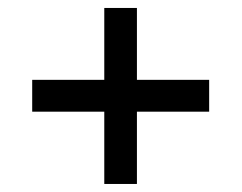

<svg xmlns="http://www.w3.org/2000/svg" viewBox="-20 -558 604 480"><path d="M60.5 -358.4H240.7V-538.1H322.3V-358.4H502.9V-278.8H322.3V-98.1H240.7V-278.8H60.5Z"/></svg>

Font: PT Astra Sans
Style: Regular
Weight: 400
Designer: A.Korolkova, I. Chaeva
Foundry: ParaType Ltd
Version: Version 1.001; ttfautohint (v1.6)